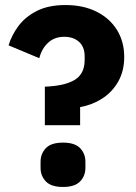

<svg xmlns="http://www.w3.org/2000/svg" viewBox="-20 -730 540 762"><path d="M298 -233H158V-386Q237 -389 276.5 -413Q316 -437 316 -492V-506Q316 -544 293.5 -564Q271 -584 235 -584Q196 -584 170.5 -560Q145 -536 136 -499L14 -550Q26 -590 53 -626.5Q80 -663 126 -686.5Q172 -710 240 -710Q310 -710 362.5 -684Q415 -658 444 -611.5Q473 -565 473 -504Q473 -448 449 -406Q425 -364 385 -338.5Q345 -313 298 -305ZM230 12Q183 12 162 -10Q141 -32 141 -64V-88Q141 -120 162 -142Q183 -164 230 -164Q277 -164 298 -142Q319 -120 319 -88V-64Q319 -32 298 -10Q277 12 230 12Z"/></svg>

Font: IBM Plex Sans Var
Style: Regular
Weight: 400
Designer: Mike Abbink, Paul van der Laan, Pieter van Rosmalen
Foundry: Bold Monday
Version: Version 3.000